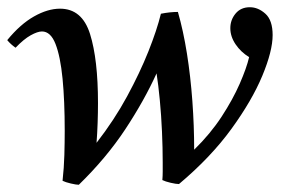

<svg xmlns="http://www.w3.org/2000/svg" viewBox="-43 -500 796 531"><path d="M130 0Q134 -36 135 -71.5Q136 -107 136 -138Q136 -221 130 -282.5Q124 -344 110.5 -378.5Q97 -413 73 -413Q61 -413 42 -402.5Q23 -392 0 -368Q-7 -373 -12.5 -378Q-18 -383 -23 -389Q13 -433 51 -454.5Q89 -476 123 -476Q184 -476 206 -406Q228 -336 228 -215Q228 -189 227 -160Q226 -131 224 -105Q273 -168 308.5 -233.5Q344 -299 367.5 -358Q391 -417 402 -462Q427 -467 449 -467Q464 -415 474 -352Q484 -289 489 -220.5Q494 -152 494 -86Q539 -130 570 -177.5Q601 -225 620 -268.5Q639 -312 646 -342Q623 -356 608.5 -377.5Q594 -399 594 -422Q594 -445 608.5 -462.5Q623 -480 648 -480Q671 -480 691 -462Q711 -444 711 -403Q711 -359 682.5 -290.5Q654 -222 597 -143.5Q540 -65 452 9Q444 9 429 5.5Q414 2 406 -2Q407 -13 407 -25.5Q407 -38 407 -51Q407 -91 405 -136Q403 -181 399 -223Q395 -265 390 -297Q356 -222 303.5 -142.5Q251 -63 175 11Q168 11 153 7.5Q138 4 130 0Z"/></svg>

Font: Tiro Devanagari Marathi
Style: Italic
Weight: 400
Italic angle: -11°
Designer: Devanagari: John Hudson & Fiona Ross, assisted by Paul Hanslow. Latin: John Hudson with Paul Hanslow, assisted by Kaja S
Foundry: Tiro Typeworks Ltd.
Version: Version 1.52